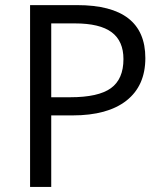

<svg xmlns="http://www.w3.org/2000/svg" viewBox="-20 -734 642 754"><path d="M550.8 -505.9Q550.8 -397.5 476.8 -339.1Q402.8 -280.8 265.1 -280.8H181.2V0H98.1V-713.9H283.2Q550.8 -713.9 550.8 -505.9ZM181.2 -352.1H255.9Q366.2 -352.1 415.5 -387.7Q464.8 -423.3 464.8 -502Q464.8 -572.8 418.5 -607.4Q372.1 -642.1 273.9 -642.1H181.2Z"/></svg>

Font: f0_25643 
Style: Regular
Weight: 400
Foundry: Ascender Corporation
Version: Version 1.10